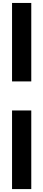

<svg xmlns="http://www.w3.org/2000/svg" viewBox="-20 -960 295 1307"><path d="M62 -405.8V-939.9H192.9V-405.8ZM192.9 -208V327.1H62V-208Z"/></svg>

Font: AlfaSlabOne-Regular
Style: Regular
Weight: 400
Designer: JM Sole
Foundry: JM Sole
Version: Version 1.001